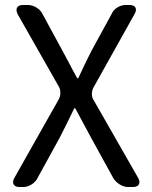

<svg xmlns="http://www.w3.org/2000/svg" viewBox="-20 -753 613 773"><path d="M59 0Q41 0 35 -10.5Q29 -21 38 -37L217 -354Q223 -365 223 -379.5Q223 -394 217 -404L51 -696Q43 -713 49 -723Q55 -733 74 -733H91Q110 -733 127 -722.5Q144 -712 152 -695L233 -546Q247 -521 260 -495.5Q273 -470 291 -438H295Q310 -470 322 -495.5Q334 -521 347 -546L429 -696Q436 -713 452.5 -723Q469 -733 487 -733H500Q519 -733 525 -723Q531 -713 522 -697L356 -400Q350 -389 350 -374.5Q350 -360 357 -350L536 -37Q545 -21 539 -10.5Q533 0 514 0H497Q478 0 461 -11Q444 -22 435 -38L347 -198Q332 -226 316.5 -254.5Q301 -283 283 -317H279Q263 -283 248.5 -254.5Q234 -226 220 -198L132 -38Q125 -22 108 -11Q91 0 73 0Z"/></svg>

Font: Chiron GoRound TC
Style: Regular
Weight: 400
Designer: Ryoko NISHIZUKA 西塚涼子 (kana, bopomofo & ideographs); Paul D. Hunt (Latin, Greek & Cyrillic); Sandoll Communications 산돌커뮤니
Foundry: Adobe
Version: Version 1.000;hotconv 1.1.1;makeotfexe 2.6.0